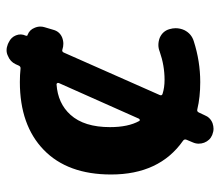

<svg xmlns="http://www.w3.org/2000/svg" viewBox="-62 -574 663 578"><g transform="rotate(-90 269.0 -284.5)"><path d="M194.3 -196.3Q195.3 -194.3 197.8 -194.8Q200.2 -195.3 201.2 -197.3L308.6 -438.5Q309.6 -441.4 308.1 -443.4Q306.6 -445.3 304.7 -445.3Q247.1 -441.4 212.9 -403.3Q175.8 -362.3 175.8 -284.2Q175.8 -229.5 194.3 -196.3ZM403.3 -134.8Q413.1 -138.7 422.9 -138.7Q433.6 -138.7 444.3 -134.8Q464.8 -126 470.7 -105.5Q473.6 -95.7 473.6 -86.9Q473.6 -73.2 467.8 -60.5Q457 -39.1 434.6 -32.2Q374 -12.7 311.5 -12.7Q265.6 -12.7 229.5 -21.5Q222.7 -23.4 219.7 -16.6L211.9 0Q205.1 17.6 187.5 24.4Q178.7 27.3 170.9 27.3Q162.1 27.3 152.3 23.4Q135.7 16.6 128.9 -1Q126 -8.8 126 -17.6Q126 -26.4 129.9 -35.2L137.7 -53.7Q140.6 -60.5 134.8 -64.5Q33.2 -135.7 33.2 -281.2Q33.2 -412.1 107.4 -483.9Q181.6 -555.7 311.5 -555.7Q333 -555.7 351.6 -553.7Q358.4 -552.7 361.3 -559.6L365.2 -568.4Q373 -585 390.6 -591.8Q398.4 -595.7 407.2 -595.7Q416 -595.7 425.8 -591.8L431.6 -588.9Q446.3 -582 452.1 -567.4Q458 -552.7 451.2 -538.1V-537.1Q449.2 -533.2 454.1 -532.2Q468.8 -526.4 474.6 -511.7Q478.5 -502.9 478.5 -494.1Q478.5 -487.3 476.6 -481.4L468.8 -455.1Q463.9 -436.5 446.3 -428.7Q436.5 -424.8 426.8 -424.8Q418 -424.8 409.2 -427.7Q403.3 -429.7 400.4 -423.8L272.5 -134.8Q269.5 -127.9 276.4 -126Q294.9 -120.1 318.4 -120.1Q361.3 -120.1 403.3 -134.8Z"/></g></svg>

Font: Gen Jyuu Gothic P Bold
Style: Bold
Weight: 700
Designer: [Source Han Sans]
Ryoko NISHIZUKA  (kana & ideographs); Paul D. Hunt (Latin, Greek & Cyrillic); Wenlong ZHANG  (bopomofo
Version: Version 1.002.20150607